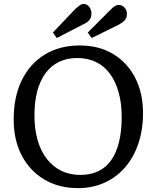

<svg xmlns="http://www.w3.org/2000/svg" viewBox="-20 -946 800 980"><path d="M377.9 14.2Q279.8 14.2 205.8 -30Q131.8 -74.2 90.8 -152.6Q49.8 -231 49.8 -335.9Q49.8 -452.1 91.3 -536.6Q132.8 -621.1 208.5 -667.5Q284.2 -713.9 387.2 -713.9Q484.4 -713.9 556.6 -670.9Q628.9 -627.9 669.4 -550Q710 -472.2 710 -368.2Q710 -283.2 686 -212.6Q662.1 -142.1 618.2 -91.6Q574.2 -41 513.2 -13.4Q452.1 14.2 377.9 14.2ZM390.1 -53.2Q441.9 -53.2 481.4 -72Q521 -90.8 547.6 -128.4Q574.2 -166 587.6 -221.4Q601.1 -276.9 601.1 -349.1Q601.1 -419.9 585.4 -475.3Q569.8 -530.8 541 -569.8Q512.2 -608.9 470.2 -629.4Q428.2 -649.9 374 -649.9Q322.3 -649.9 281.7 -630.4Q241.2 -610.8 213.1 -573.5Q185.1 -536.1 170.4 -481.4Q155.8 -426.8 155.8 -356.9Q155.8 -287.1 171.9 -231Q188 -174.8 219 -135Q250 -95.2 293 -74.2Q335.9 -53.2 390.1 -53.2ZM270 -752 250 -779.8 366.7 -902.8Q379.9 -914.1 388.4 -919.9Q397 -925.8 405.8 -925.8Q424.8 -925.8 435.8 -910.4Q446.8 -895 446.8 -877.9Q446.8 -856.9 435.8 -843.5Q424.8 -830.1 404.8 -821.8ZM447.8 -752 427.7 -779.8 545.9 -897.9Q558.1 -910.2 566.9 -915.5Q575.7 -920.9 585 -920.9Q604 -920.9 616 -907Q627.9 -893.1 627.9 -876Q627.9 -855 616.5 -842.5Q605 -830.1 585.9 -819.8Z"/></svg>

Font: Literata
Style: Regular
Weight: 400
Designer: Latin by Veronika Burian and Jose Scaglione. Greek by Irene Vlachou. Cyrillic by Vera Evstafieva.
Foundry: TypeTogether
Version: Version 3.002